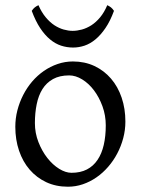

<svg xmlns="http://www.w3.org/2000/svg" viewBox="-20 -706 543 741"><path d="M388.2 -222.2Q388.2 -260.7 375.5 -295.7Q362.8 -330.6 342.8 -357.2Q322.8 -383.8 297.4 -399.4Q272 -415 247.1 -415Q210 -415 184.6 -400.9Q159.2 -386.7 143.8 -362.1Q128.4 -337.4 121.6 -303.7Q114.7 -270 114.7 -231Q114.7 -192.4 128.4 -157.5Q142.1 -122.6 162.8 -96.2Q183.6 -69.8 208.5 -54.4Q233.4 -39.1 255.9 -39.1Q290.5 -39.1 315.4 -52Q340.3 -64.9 356.4 -88.9Q372.6 -112.8 380.4 -146.5Q388.2 -180.2 388.2 -222.2ZM463.9 -236.8Q463.9 -204.1 455.6 -172.9Q447.3 -141.6 432.6 -113.8Q418 -85.9 397.5 -62.3Q377 -38.6 352.3 -21.5Q327.6 -4.4 299.8 5.1Q272 14.6 242.2 14.6Q195.8 14.6 158.4 -2.9Q121.1 -20.5 94.5 -51.3Q67.9 -82 53.5 -124.5Q39.1 -167 39.1 -216.8Q39.1 -249 47.1 -280.3Q55.2 -311.5 69.6 -339.6Q84 -367.7 104.2 -391.4Q124.5 -415 149.2 -432.1Q173.8 -449.2 202.4 -459Q231 -468.8 261.2 -468.8Q307.1 -468.8 344.5 -451.2Q381.8 -433.6 408.4 -402.6Q435.1 -371.6 449.5 -329.1Q463.9 -286.6 463.9 -236.8ZM419.9 -664.1Q405.3 -624.5 387 -597.7Q368.7 -570.8 348.4 -554Q328.1 -537.1 306.2 -529.8Q284.2 -522.5 262.2 -522.5Q238.3 -522.5 215.8 -529.8Q193.4 -537.1 173.1 -554Q152.8 -570.8 135 -597.7Q117.2 -624.5 102.5 -664.1Q108.4 -672.9 114.3 -677.5Q120.1 -682.1 128.4 -686Q140.6 -658.2 156.5 -639.2Q172.4 -620.1 189.9 -608.6Q207.5 -597.2 225.8 -592Q244.1 -586.9 260.3 -586.9Q277.3 -586.9 296.1 -592Q314.9 -597.2 332.8 -608.6Q350.6 -620.1 366.5 -639.2Q382.3 -658.2 394 -686Q402.3 -682.1 408.2 -677.5Q414.1 -672.9 419.9 -664.1Z"/></svg>

Font: Gentium Plus Afr
Style: Regular
Weight: 400
Designer: J. Victor Gaultney, Annie Olsen, Iska Routamaa, Becca Hirsbrunner
Foundry: SIL International
Version: Version 5.000